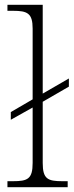

<svg xmlns="http://www.w3.org/2000/svg" viewBox="-20 -780 310 800"><path d="M11 0H262V-25H240C179 -25 158 -34 158 -101V-356L267 -419V-453L158 -390V-760H11V-735H34C94 -735 116 -725 116 -661V-366L25 -313V-281L116 -332V-101C116 -34 95 -25 34 -25H11Z"/></svg>

Font: Noto Serif Myanmar ExtraLight
Style: Regular
Weight: 200
Designer: Ben Mitchell and the Monotype Design Team
Foundry: Monotype Imaging Inc.
Version: Version 2.106